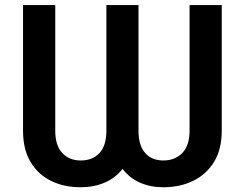

<svg xmlns="http://www.w3.org/2000/svg" viewBox="-20 -748 991 777"><path d="M73.2 -218.8V-727.5H203.6V-218.8Q203.6 -159.2 231.9 -128.9Q260.3 -98.6 306.2 -98.6Q355 -98.6 382.8 -128.9Q410.6 -159.2 410.6 -218.8V-727.5H540.5V-218.8Q540.5 -159.2 567.4 -128.9Q594.2 -98.6 641.1 -98.6Q688.5 -98.6 717.8 -128.9Q747.1 -159.2 747.1 -218.8V-727.5H877.4V-218.8Q877.4 -143.6 846.2 -92.8Q814.9 -42 761.5 -16.1Q708 9.8 641.1 9.8Q588.9 9.8 546.6 -8.8Q504.4 -27.3 476.1 -64.5Q446.8 -27.3 403.1 -8.8Q359.4 9.8 306.2 9.8Q238.8 9.8 186.3 -16.1Q133.8 -42 103.5 -92.8Q73.2 -143.6 73.2 -218.8Z"/></svg>

Font: Inter-SemiBold
Style: Regular
Weight: 600
Designer: Rasmus Andersson
Foundry: rsms
Version: Version 4.000;git-a52131595